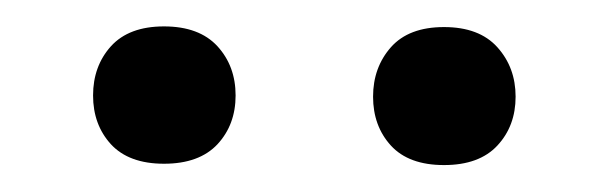

<svg xmlns="http://www.w3.org/2000/svg" viewBox="-20 -741 458 144"><path d="M273.2 -631.8Q259.8 -646.5 259.8 -668.5Q259.8 -690.4 273.2 -705.6Q286.6 -720.7 313 -720.7Q339.4 -720.7 353 -705.6Q366.7 -690.4 366.7 -668.5Q366.7 -646.5 353 -631.8Q339.4 -617.2 313 -617.2Q286.6 -617.2 273.2 -631.8ZM63.2 -632.8Q49.8 -647.5 49.8 -669.4Q49.8 -691.4 63.2 -706.3Q76.7 -721.2 103 -721.2Q129.4 -721.2 143.1 -706.3Q156.7 -691.4 156.7 -669.4Q156.7 -647.5 143.1 -632.8Q129.4 -618.2 103 -618.2Q76.7 -618.2 63.2 -632.8Z"/></svg>

Font: RobotoCondensed-Regular
Style: Regular
Weight: 400
Designer: Google
Version: Version 2.001201; 2014